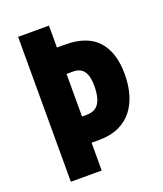

<svg xmlns="http://www.w3.org/2000/svg" viewBox="-133 -801 753 889"><g transform="rotate(-20 243.5 -357.0)"><path d="M467 -383Q467 -331 454.5 -286.5Q442 -242 416 -208.5Q390 -175 349 -156Q308 -137 251 -137H214V0H62V-714H214V-606H255Q362 -606 414.5 -548.5Q467 -491 467 -383ZM236 -266Q263 -266 280.5 -277.5Q298 -289 307 -314.5Q316 -340 316 -381Q316 -429 299 -452.5Q282 -476 246 -476H214V-266Z"/></g></svg>

Font: Noto Sans Khmer ExtraCondensed ExtraBold
Style: Regular
Weight: 800
Width: 2
Designer: Danh Hong and the Monotype Design Team
Foundry: Monotype Imaging Inc.
Version: Version 2.004